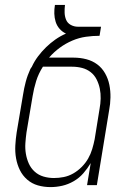

<svg xmlns="http://www.w3.org/2000/svg" viewBox="-20 -755 540 783"><path d="M186 8Q159 8 134.5 1Q110 -6 91 -22.5Q72 -39 61 -61.5Q50 -84 45.5 -109.5Q41 -135 42.5 -162Q44 -189 48 -215L74 -369Q78 -395 85 -421.5Q92 -448 104 -474L110 -483Q120 -505 135 -525Q150 -545 168 -562.5Q186 -580 206 -594Q226 -608 249 -618Q234 -625 223 -637.5Q212 -650 207 -666Q202 -682 201.5 -699.5Q201 -717 204 -735H245Q243 -719 243.5 -703.5Q244 -688 249.5 -674.5Q255 -661 268.5 -653.5Q282 -646 298 -646H392L386 -609Q358 -609 330 -605Q302 -601 275 -589.5Q248 -578 224 -560.5Q200 -543 180 -520H280Q307 -520 332 -513.5Q357 -507 376.5 -492.5Q396 -478 408.5 -456Q421 -434 426 -409Q431 -384 430.5 -357.5Q430 -331 425 -305L375 0H335L350 -90Q337 -68 320 -48.5Q303 -29 280.5 -16Q258 -3 234 2.5Q210 8 186 8ZM200 -29Q220 -29 240 -33Q260 -37 278.5 -47.5Q297 -58 313 -74Q329 -90 339.5 -108.5Q350 -127 356 -147Q362 -167 366 -187L386 -311Q390 -332 390.5 -353Q391 -374 387 -393.5Q383 -413 374 -431Q365 -449 349.5 -461Q334 -473 314.5 -478Q295 -483 274 -483H155Q137 -455 127.5 -424.5Q118 -394 113 -363L88 -215Q85 -193 83.5 -171Q82 -149 85.5 -128Q89 -107 97.5 -88Q106 -69 121.5 -55Q137 -41 157.5 -35Q178 -29 200 -29Z"/></svg>

Font: Iosevka Extralight Oblique
Style: Regular
Weight: 200
Italic angle: -9°
Monospace: yes
Designer: Belleve Invis
Foundry: Belleve Invis
Version: Version 32.5.0; ttfautohint (v1.8.4)